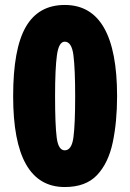

<svg xmlns="http://www.w3.org/2000/svg" viewBox="-20 -744 526 774"><path d="M241 -724Q135 -724 84 -635.5Q33 -547 33 -356Q33 10 241 10Q326 10 371.5 -38.5Q417 -87 434.5 -170Q452 -253 452 -356Q452 -724 241 -724ZM241 -576Q269 -576 276 -521.5Q283 -467 283 -356Q283 -242 276 -190Q269 -138 241 -138Q215 -138 208.5 -190Q202 -242 202 -356Q202 -467 209.5 -521.5Q217 -576 241 -576Z"/></svg>

Font: Noto Sans Display Condensed Black
Style: Regular
Weight: 900
Width: 3
Designer: Monotype Design team
Foundry: Monotype Imaging Inc.
Version: 1.000